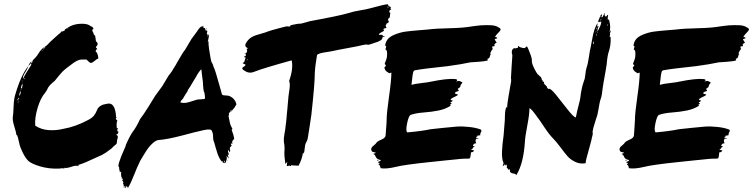

<svg xmlns="http://www.w3.org/2000/svg" viewBox="-20 -787 3605 919"><path d="M537.1 -141.9Q542.9 -138.1 543.8 -133.8Q544.8 -129.5 542.4 -122.9Q540 -116.2 540 -112.4Q540 -102.9 538.1 -99.5Q536.2 -96.2 531.4 -92.9Q526.7 -89.5 522.9 -85.7Q520 -81.9 515.2 -77.6Q510.5 -73.3 505.2 -70Q500 -66.7 494.8 -62.4Q489.5 -58.1 484.8 -55.2Q480 -52.4 476.2 -50.5Q472.4 -48.6 470.5 -46.7L468.6 -45.7Q459 -41.9 436.2 -31Q413.3 -20 391.9 -11Q370.5 -1.9 353.3 2.9Q358.1 6.7 358.1 8.6Q344.8 2.9 322.4 11Q300 19 287.6 16.2Q287.6 20 287.6 21Q283.8 18.1 280.5 18.1Q277.1 18.1 271.9 19Q266.7 20 261.9 20Q215.2 21.9 172.4 9.5Q129.5 -2.9 113.3 -19Q95.2 -38.1 78.1 -81Q74.3 -89.5 70 -111Q65.7 -132.4 61 -141.9Q60 -140 59 -139Q58.1 -151.4 48.1 -182.9Q38.1 -214.3 41.9 -232.4Q43.8 -243.8 44.3 -262.4Q44.8 -281 46.2 -297.1Q47.6 -313.3 51.4 -328.6Q80 -428.6 116.2 -471.4Q114.3 -463.8 102.9 -443.8Q89.5 -424.8 89.5 -411.4H91.4Q97.1 -425.7 110.5 -446.2Q123.8 -466.7 129.5 -476.2V-480V-481.9V-482.9L128.6 -484.8Q119 -473.3 116.2 -471.4Q119 -481.9 130.5 -494.3Q130.5 -492.4 128.6 -486.7Q129.5 -486.7 134.3 -486.7Q133.3 -492.4 134.3 -494.3L139 -492.4Q138.1 -493.3 137.6 -495.2Q137.1 -497.1 136.2 -498.1Q141.9 -502.9 147.6 -509Q153.3 -515.2 157.6 -521Q161.9 -526.7 166.7 -534.8Q171.4 -542.9 176.2 -547.6Q181.9 -555.2 193.3 -562.4Q204.8 -569.5 208.6 -574.3Q212.4 -580 241 -605.7Q269.5 -631.4 270.5 -630.5V-632.4Q271.4 -635.2 272.4 -636.2Q278.1 -633.3 294.3 -644.8Q294.3 -644.8 292.4 -644.8Q291.4 -644.8 290.5 -645.2Q289.5 -645.7 289.5 -646.7Q295.2 -648.6 302.9 -653.3L305.7 -655.2Q327.6 -670.5 360.5 -672.9Q393.3 -675.2 408.6 -665.7Q408.6 -665.7 412.4 -662.9Q415.2 -661 418.1 -660Q421 -659 422.4 -658.1Q423.8 -657.1 423.8 -656.2Q422.9 -656.2 426.2 -651.9Q429.5 -647.6 424.8 -647.6Q421.9 -644.8 421.9 -641.9Q421.9 -639 423.3 -636.7Q424.8 -634.3 426.7 -630Q428.6 -625.7 429.5 -621Q434.3 -619 435.7 -614.3Q437.1 -609.5 437.6 -601.9Q438.1 -594.3 439 -591.4Q440 -588.6 444.3 -584.3Q448.6 -580 446.7 -573.3Q444.8 -567.6 442.4 -566.2Q440 -564.8 439 -560Q444.8 -556.2 445.7 -550.5Q444.8 -550.5 441 -551.4Q441.9 -547.6 438.1 -543.8Q437.1 -542.9 437.1 -541.9Q447.6 -534.3 450.5 -511.4Q450.5 -503.8 447.6 -505.7Q446.7 -506.7 431.9 -494.8Q417.1 -482.9 411.4 -486.7Q402.9 -492.4 394.3 -501.9Q389.5 -501.9 381 -501.9Q371.4 -501.9 369.5 -501.9Q360 -501.9 349 -496.2Q338.1 -490.5 329.5 -484.3Q321 -478.1 309 -469Q297.1 -460 292.4 -456.2Q281 -447.6 263.3 -426.2Q245.7 -404.8 241.9 -400Q238.1 -396.2 231.4 -391Q224.8 -385.7 220 -380.5Q215.2 -375.2 211.4 -369.5Q201.9 -349.5 195.2 -341.9Q174.3 -318.1 160 -270.5Q145.7 -222.9 148.6 -185.7Q177.1 -166.7 212.4 -164.3Q247.6 -161.9 279 -169.5Q341.9 -180 402.9 -213.3Q421 -222.9 429.5 -233.3Q438.1 -243.8 445.7 -262.9Q449.5 -272.4 459 -278.6Q468.6 -284.8 473.3 -286.2Q478.1 -287.6 493.3 -290.5Q523.8 -297.1 532.4 -253.3Q534.3 -245.7 535.2 -231.4V-227.6Q539 -226.7 537.1 -222.9Q536.2 -221 534.3 -221.9Q534.3 -214.3 542.9 -208.6Q536.2 -206.7 539 -173.3H544.8Q543.8 -171.4 543.8 -169.5Q543.8 -167.6 542.9 -169.5Q541.9 -169.5 541 -168.6Q541 -166.7 542.9 -163.8Q541 -161.9 539 -158.1Q541 -158.1 542.9 -159Q543.8 -160 544.8 -160Q549.5 -153.3 541 -143.8Q540 -145.7 539 -145.7Q537.1 -142.9 537.1 -141.9ZM302.9 -650.5V-649.5Q305.7 -648.6 307.6 -652.4Q306.7 -652.4 305.2 -651.4Q303.8 -650.5 302.9 -650.5ZM195.2 -562.9Q195.2 -562.9 191.4 -558.1Q187.6 -554.3 185.7 -550.5H187.6Q192.4 -557.1 197.1 -561Q196.2 -561.9 195.2 -562.9ZM182.9 -548.6Q181.9 -547.6 181 -545.7Q180 -543.8 179 -542.4Q178.1 -541 177.1 -540Q181 -542.9 183.8 -546.7Q184.8 -546.7 182.9 -548.6ZM85.7 -404.8Q85.7 -401.9 83.8 -398.1H85.7Q86.7 -401 85.7 -403.8ZM61 -301.9Q61 -295.2 61.9 -293.3Q62.9 -300 61 -301.9ZM63.8 -306.7V-313.3H61.9Q61.9 -313.3 61.9 -306.7ZM67.6 -291.4Q69.5 -305.7 67.6 -308.6Q66.7 -293.3 67.6 -291.4ZM70.5 -310.5Q72.4 -321 70.5 -323.8V-316.2Q66.7 -315.2 65.7 -320Q65.7 -313.3 70.5 -310.5ZM73.3 -329.5Q75.2 -332.4 75.2 -333.3Q71.4 -334.3 71.4 -328.6H73.3ZM77.1 -334.3Q77.1 -337.1 80 -350.5Q77.1 -349.5 76.2 -347.1Q75.2 -344.8 73.8 -341Q72.4 -337.1 71.4 -334.3ZM80 -356.2Q82.9 -360 81.9 -363.8Q79 -360 79 -354.3H80ZM85.7 -364.8Q86.7 -368.6 86.7 -374.8Q86.7 -381 87.6 -384.8H85.7Q81 -373.3 80 -364.8ZM88.6 -376.2V-380H87.6V-376.2ZM88.6 -390.5Q89.5 -393.3 88.6 -394.3Q87.6 -391.4 87.6 -386.7H88.6ZM100 -408.6V-411.4H96.2V-408.6Z M969.5 -649.5Q968.6 -646.7 964.8 -645.7Q964.8 -648.6 967.6 -650.5Q967.6 -650.5 968.6 -650.5ZM1085.7 -252.4ZM1088.6 -255.2Q1087.6 -254.3 1085.7 -252.4V-254.3Q1085.7 -254.3 1086.7 -256.2Q1087.6 -256.2 1088.6 -255.2ZM1083.8 -70.5Q1084.8 -69.5 1084.8 -67.6H1082.9Q1082.9 -68.6 1083.8 -70.5ZM1067.6 -18.1ZM1067.6 -17.1Q1067.6 -17.1 1067.6 -17.1ZM1066.7 -24.8Q1067.6 -23.8 1067.6 -21Q1067.6 -18.1 1067.6 -17.1H1065.7L1066.7 -19Q1067.6 -23.8 1066.7 -24.8ZM1067.6 -17.1ZM583.8 112.4ZM583.8 112.4Q584.8 112.4 584.8 110.5Q585.7 112.4 583.8 112.4ZM571.4 108.6Q575.2 106.7 576.2 106.7Q576.2 107.6 575.7 108.1Q575.2 108.6 574.3 109.5L573.3 110.5ZM1093.3 -168.6Q1090.5 -168.6 1088.6 -166.7Q1099 -139 1101 -121.9Q1087.6 -111.4 1092.4 -99L1090.5 -98.1L1089.5 -101.9Q1081 -95.2 1089.5 -91.4Q1089.5 -90.5 1086.7 -88.1Q1083.8 -85.7 1083.8 -82.9Q1080 -84.8 1081.9 -83.8Q1079 -79 1080.5 -70Q1081.9 -61 1081 -59Q1078.1 -58.1 1074.3 -68.6Q1070.5 -65.7 1071 -62.4Q1071.4 -59 1073.8 -53.8Q1076.2 -48.6 1076.2 -46.7Q1071.4 -45.7 1069.5 -47.6Q1075.2 -30.5 1074.3 -29.5L1073.3 -28.6Q1069.5 -37.1 1062.9 -41Q1068.6 -31.4 1062.9 -18.1Q1061.9 -17.1 1061.9 -11.4Q1061.9 -6.7 1056.2 -9.5Q1054.3 -10.5 1054.8 -10Q1055.2 -9.5 1054.8 -8.1Q1054.3 -6.7 1054.3 -5.7Q1041 -10.5 1031 -29Q1021 -47.6 1012.9 -78.1Q1004.8 -108.6 1001.9 -114.3Q1000 -121.9 1000 -131Q1000 -140 998.6 -147.6Q997.1 -155.2 991.4 -164.8Q982.9 -168.6 969.5 -166.7Q956.2 -164.8 933.3 -159Q910.5 -153.3 908.6 -153.3Q894.3 -149.5 856.2 -139.5Q818.1 -129.5 788.6 -123.8Q759 -118.1 734.3 -116.2Q728.6 -114.3 723.3 -111Q718.1 -107.6 713.3 -103.8Q708.6 -100 702.9 -93.8Q697.1 -87.6 693.3 -83.3Q689.5 -79 684.3 -71Q679 -62.9 676.2 -58.6Q673.3 -54.3 667.6 -44.8Q661.9 -35.2 660.5 -32.9Q659 -30.5 653.3 -21Q647.6 -11.4 647.6 -9.5Q638.1 8.6 621.4 51Q604.8 93.3 592.4 112.4V111.4Q592.4 110.5 592.4 109.5Q591.4 112.4 589.5 112.4Q592.4 107.6 589.5 106.7Q588.6 107.6 586.7 107.6Q586.7 101.9 586.7 102.9H584.8Q583.8 102.9 583.8 106.7L582.9 110.5Q579 110.5 579 112.4Q575.2 110.5 578.1 107.6Q581 104.8 581 101.9Q576.2 105.7 572.4 106.7Q570.5 101 573.3 94.3Q569.5 94.3 570.5 98.1Q567.6 97.1 570.5 83.8Q568.6 83.8 567.6 83.8Q569.5 81.9 569.5 78.1Q569.5 77.1 567.6 79L565.7 80Q563.8 79 567.1 73.3Q570.5 67.6 566.7 66.7Q566.7 68.6 565.7 69.5Q564.8 70.5 562.9 70.5Q562.9 69.5 563.8 69Q564.8 68.6 564.8 67.6Q563.8 65.7 561.9 67.6Q561.9 63.8 563.8 61Q563.8 60 562.4 60.5Q561 61 561 60Q561 57.1 559.5 49.5Q558.1 41.9 561.9 37.1L560 38.1Q558.1 39 558.1 38.1V34.3Q556.2 34.3 553.3 37.1Q552.4 35.2 553.3 31.4L554.3 30.5Q550.5 29.5 550.5 21Q550.5 12.4 549.5 12.4Q538.1 9.5 576.2 -76.2Q582.9 -89.5 581.9 -92.4Q603.8 -141.9 618.1 -160Q634.3 -181.9 650.5 -217.1Q665.7 -236.2 691 -276.7Q716.2 -317.1 722.9 -328.6L757.1 -375.2L786.7 -424.8Q790.5 -430.5 791.4 -430.5L801.9 -444.8Q827.6 -485.7 828.6 -489.5Q833.3 -496.2 845.2 -517.6Q857.1 -539 865.7 -548.6L896.2 -600Q919 -630.5 922.9 -636.2Q935.2 -656.2 945.7 -661.9Q944.8 -656.2 945.7 -655.2Q946.7 -656.2 948.1 -660Q949.5 -663.8 953.3 -662.9Q953.3 -657.1 953.3 -656.2Q953.3 -655.2 954.8 -653.3Q956.2 -651.4 960 -653.3Q962.9 -648.6 962.9 -645.7Q961.9 -642.9 961.9 -641.9Q963.8 -641 966.7 -642.9H968.6Q968.6 -638.1 969.5 -638.1Q970.5 -639 972.4 -640Q972.4 -635.2 971.4 -631.4L970.5 -630.5Q969.5 -629.5 970 -627.6Q970.5 -625.7 972.4 -622.9Q974.3 -620 974.3 -619Q973.3 -618.1 972.4 -617.1Q978.1 -615.2 979 -621.9H980H981Q979 -606.7 974.3 -584.8Q975.2 -585.7 977.1 -588.6L978.1 -590.5Q977.1 -578.1 980.5 -553.8Q983.8 -529.5 987.6 -510.5L991.4 -492.4L999 -478.1Q1000 -476.2 1000.5 -473.8Q1001 -471.4 1001.4 -469.5Q1001.9 -467.6 1001.9 -466.7Q1004.8 -464.8 1012.9 -438.6Q1021 -412.4 1029 -383.3Q1037.1 -354.3 1038.1 -351Q1039 -347.6 1040 -343.8Q1041 -340 1041.4 -338.1Q1041.9 -336.2 1043.3 -334.3Q1044.8 -332.4 1047.6 -331.4Q1050.5 -330.5 1055.2 -330.5Q1072.4 -330.5 1081.9 -325.7Q1104.8 -314.3 1111.4 -289.5Q1112.4 -286.7 1104.8 -276.2L1103.8 -274.3L1102.9 -272.4L1101 -270.5Q1091.4 -258.1 1089.5 -257.1Q1088.6 -259 1084.8 -259Q1082.9 -250.5 1081 -249.5Q1072.4 -247.6 1077.1 -235.2Q1075.2 -234.3 1073.3 -234.3Q1074.3 -231.4 1080 -201Q1081 -195.2 1082.9 -190Q1084.8 -184.8 1088.1 -178.6Q1091.4 -172.4 1093.3 -168.6ZM958.1 -345.7H957.1Q955.2 -349.5 954.3 -355.7Q953.3 -361.9 952.9 -367.6Q952.4 -373.3 951.9 -379.5Q951.4 -385.7 951.4 -389.5V-392.4L946.7 -429.5Q944.8 -445.7 943.8 -455.2Q941 -454.3 932.4 -442.4Q923.8 -430.5 917.1 -417.1L909.5 -404.8Q885.7 -363.8 878.1 -354.3L879 -352.4Q875.2 -346.7 867.1 -334.3Q859 -321.9 855.2 -314.3Q854.3 -312.4 851.9 -310.5Q849.5 -308.6 848.1 -306.7Q846.7 -304.8 845.2 -301.9Q843.8 -299 843.8 -296.2Q860 -293.3 869.5 -294.8Q879 -296.2 898.1 -302.4Q917.1 -308.6 924.8 -310.5Q930.5 -311.4 935.7 -311.4Q941 -311.4 944.3 -311.9Q947.6 -312.4 950.5 -312.4Q953.3 -312.4 955.2 -312.9Q957.1 -313.3 958.6 -313.8Q960 -314.3 961 -315.2Q961.9 -316.2 960.5 -329Q959 -341.9 958.1 -345.7ZM972.4 -611.4Q972.4 -613.3 973.3 -615.2H972.4Q971.4 -613.3 971.4 -611.4ZM998.1 -474.3Q998.1 -471.4 1000 -471.4Q999 -473.3 998.1 -474.3ZM1047.6 -11.4V-13.3Q1046.7 -15.2 1046.7 -16.2Q1045.7 -18.1 1043.8 -16.2ZM1055.2 -12.4Q1059 -13.3 1056.2 -17.1H1051.4Q1051.4 -14.3 1055.2 -12.4Z M1163.8 -501.9Q1161 -501 1161.4 -500Q1161.9 -499 1162.9 -498.6Q1163.8 -498.1 1163.8 -499Q1163.8 -499 1167.6 -501.9Q1167.6 -501.9 1163.8 -501.9ZM1841.9 -728.6Q1841.9 -728.6 1846.7 -727.6Q1848.6 -726.7 1848.1 -724.3Q1847.6 -721.9 1846.7 -714.8Q1845.7 -707.6 1845.7 -702.9Q1840 -702.9 1836.2 -689.5Q1840 -688.6 1841 -687.6Q1841.9 -676.2 1830.5 -675.2Q1831.4 -673.3 1829.5 -671Q1827.6 -668.6 1826.2 -666.7Q1824.8 -664.8 1826.7 -662.9Q1827.6 -656.2 1830.5 -654.3L1825.7 -652.4Q1816.2 -650.5 1815.2 -647.6L1816.2 -644.8Q1820 -641 1814.8 -637.6Q1809.5 -634.3 1801.4 -630Q1793.3 -625.7 1793.3 -621Q1796.2 -620 1800.5 -620.5Q1804.8 -621 1808.6 -620.5Q1812.4 -620 1813.3 -618.1Q1807.6 -613.3 1808.6 -613.8Q1809.5 -614.3 1818.1 -614.3Q1820 -614.3 1821 -613.3Q1822.9 -611.4 1820 -611.4L1811.4 -609.5Q1810.5 -602.9 1807.6 -599Q1804.8 -595.2 1798.6 -591.9Q1792.4 -588.6 1788.6 -587.1Q1784.8 -585.7 1772.9 -581.9Q1761 -578.1 1756.2 -576.2Q1743.8 -571.4 1739 -573.3Q1734.3 -575.2 1721 -572.4Q1694.3 -565.7 1643.8 -556.7Q1593.3 -547.6 1568.6 -541.9Q1564.8 -541 1551.4 -539Q1538.1 -537.1 1527.6 -535.2Q1517.1 -533.3 1507.6 -530Q1498.1 -526.7 1497.1 -521.9Q1487.6 -465.7 1486.7 -435.2Q1486.7 -386.7 1470.5 -239Q1469.5 -228.6 1462.4 -184.3Q1455.2 -140 1453.3 -126.7Q1452.4 -117.1 1445.7 -105.7Q1440 -97.1 1438.6 -78.6Q1437.1 -60 1434.3 -52.4Q1431.4 -52.4 1431.4 -55.2Q1431.4 -57.1 1430.5 -58.1Q1425.7 -23.8 1408.6 6.7Q1406.7 5.7 1391.9 5.2Q1377.1 4.8 1373.3 3.8Q1373.3 4.8 1372.9 6.2Q1372.4 7.6 1372.4 8.6Q1364.8 3.8 1353.3 8.6Q1352.4 8.6 1352.9 3.3Q1353.3 -1.9 1354.3 -6.7Q1355.2 -11.4 1354.3 -11.4Q1354.3 -13.3 1350.5 -6.7Q1346.7 -1.9 1345.7 -3.8Q1340 -46.7 1341 -57.1Q1343.8 -83.8 1339 -105.7Q1338.1 -120 1339 -129Q1340 -138.1 1343.3 -156.2Q1346.7 -174.3 1346.7 -181Q1347.6 -187.6 1349 -198.6Q1350.5 -209.5 1351.4 -221Q1352.4 -232.4 1353.3 -244.3Q1354.3 -256.2 1355.7 -267.1Q1357.1 -278.1 1357.1 -284.8Q1361 -334.3 1363.8 -347.6Q1370.5 -388.6 1363.8 -398.1Q1384.8 -459 1376.2 -498.1Q1241 -461 1195.2 -442.9Q1171.4 -433.3 1148.6 -449.5Q1133.3 -459 1143.8 -465.7Q1151.4 -470.5 1153.8 -473.3Q1156.2 -476.2 1153.3 -479Q1152.4 -480 1148.6 -481Q1138.1 -483.8 1143.8 -486.7Q1149.5 -488.6 1151.9 -499.5Q1154.3 -510.5 1157.1 -510.5Q1147.6 -513.3 1147.6 -515.2Q1157.1 -519 1157.1 -522.9Q1156.2 -524.8 1156.2 -527.1Q1156.2 -529.5 1155.2 -529.5Q1153.3 -533.3 1150.5 -529.5Q1150.5 -532.4 1151.9 -532.4Q1153.3 -532.4 1154.8 -531.9Q1156.2 -531.4 1158.1 -533.3Q1166.7 -541.9 1160 -553.3Q1165.7 -553.3 1166.7 -556.2Q1147.6 -563.8 1157.6 -581Q1167.6 -598.1 1181.9 -607.6Q1192.4 -614.3 1205.7 -618.6Q1219 -622.9 1236.2 -627.6Q1253.3 -632.4 1261.9 -636.2Q1274.3 -641 1313.8 -651.4Q1353.3 -661.9 1353.3 -661Q1362.9 -659 1369.5 -661Q1368.6 -663.8 1369.5 -664.8Q1372.4 -666.7 1382.4 -668.6Q1392.4 -670.5 1401.9 -672.4Q1411.4 -674.3 1414.3 -673.3Q1421 -673.3 1440 -679Q1459 -684.8 1463.8 -685.7Q1604.8 -711.4 1649.5 -724.8Q1672.4 -732.4 1702.4 -737.1Q1732.4 -741.9 1753.3 -747.6Q1818.1 -765.7 1836.2 -766.7Q1838.1 -757.1 1852.4 -752.4Q1852.4 -750.5 1849.5 -750.5L1847.6 -748.6Q1847.6 -747.6 1850 -745.7Q1852.4 -743.8 1852.4 -741Q1844.8 -740 1844.3 -735.2Q1843.8 -730.5 1841.9 -728.6ZM1835.2 -686.7Q1833.3 -685.7 1830.5 -687.6ZM1834.3 -751.4Q1840 -750.5 1840 -754.3L1834.3 -755.2Z M2349.5 -609.5Q2359 -609.5 2360 -604.8Q2360 -603.8 2357.6 -602.9Q2355.2 -601.9 2351.9 -601Q2348.6 -600 2347.6 -599Q2346.7 -598.1 2352.4 -590.5Q2359 -582.9 2355.2 -581Q2350.5 -581 2345.7 -573.3Q2348.6 -569.5 2347.6 -567.6Q2346.7 -565.7 2344.3 -565.7Q2341.9 -565.7 2338.6 -564.8Q2335.2 -563.8 2334.3 -561.9H2338.1L2336.2 -560L2334.3 -557.1Q2335.2 -556.2 2336.7 -556.2Q2338.1 -556.2 2339 -552.4Q2333.3 -548.6 2325.7 -531.4L2330.5 -528.6Q2326.7 -526.7 2325.7 -521Q2324.8 -515.2 2322.4 -511Q2320 -506.7 2313.3 -505.7Q2313.3 -501.9 2315.2 -498.1Q2301 -493.3 2272.4 -491.4Q2243.8 -489.5 2231.4 -488.6Q2193.3 -480 2123.8 -470.5Q2107.6 -468.6 2077.1 -465.2Q2046.7 -461.9 2022.9 -459Q1999 -456.2 1988.6 -454.3Q1984.8 -453.3 1977.1 -452.4Q1969.5 -451.4 1965.7 -450.5Q1961.9 -449.5 1960 -446.7Q1955.2 -441 1949.5 -381Q1964.8 -385.7 1998.6 -389.5Q2032.4 -393.3 2042.9 -396.2Q2121.9 -412.4 2159 -408.6Q2171.4 -406.7 2167.6 -401Q2165.7 -398.1 2162.9 -396.2Q2178.1 -402.9 2185.7 -396.2Q2192.4 -394.3 2192.9 -392.4Q2193.3 -390.5 2191 -388.1Q2188.6 -385.7 2186.2 -381.9Q2183.8 -378.1 2183.8 -375.2Q2183.8 -371.4 2181 -369Q2178.1 -366.7 2175.7 -365.2Q2173.3 -363.8 2171.4 -361.9Q2169.5 -360 2172.4 -359Q2178.1 -352.4 2174.3 -351.4Q2170.5 -350.5 2163.8 -347.6Q2157.1 -344.8 2157.1 -340Q2159 -338.1 2166.7 -336.2Q2174.3 -334.3 2170.5 -331.4Q2165.7 -327.6 2148.6 -320Q2137.1 -313.3 2136.7 -311Q2136.2 -308.6 2147.6 -304.8L2141.9 -300Q2141 -300 2139 -298.6Q2137.1 -297.1 2135.2 -296.2Q2135.2 -295.2 2138.6 -293.3Q2141.9 -291.4 2141.9 -289.5Q2141 -289.5 2139.5 -289Q2138.1 -288.6 2136.2 -287.6L2134.3 -286.7Q2135.2 -284.8 2136.2 -282.9Q2137.1 -281.9 2137.1 -281Q2112.4 -264.8 2079.5 -258.1Q2046.7 -251.4 2008.1 -248.6Q1969.5 -245.7 1945.7 -237.1Q1936.2 -233.3 1928.6 -196.7Q1921 -160 1929.5 -153.3Q1996.2 -159 2041.9 -168.6Q2051.4 -169.5 2100 -174.8Q2148.6 -180 2169 -181.4Q2189.5 -182.9 2223.8 -179.5Q2258.1 -176.2 2281.9 -166.7Q2284.8 -163.8 2284.3 -160Q2283.8 -156.2 2281.9 -153.8Q2280 -151.4 2279 -147.6Q2278.1 -143.8 2279 -140Q2261.9 -137.1 2259 -135.2Q2262.9 -134.3 2266.7 -133.3Q2265.7 -132.4 2262.9 -131.4Q2257.1 -127.6 2257.6 -127.1Q2258.1 -126.7 2263.3 -125.7Q2268.6 -124.8 2272.4 -123.8Q2269.5 -121.9 2260 -122.9Q2252.4 -113.3 2260 -101Q2247.6 -101.9 2243.8 -90.5Q2243.8 -88.6 2244.3 -88.1Q2244.8 -87.6 2247.6 -87.1Q2250.5 -86.7 2252.4 -85.7Q2252.4 -84.8 2247.6 -82.9Q2242.9 -81 2243.8 -77.1L2236.2 -72.4L2235.2 -70.5Q2238.1 -70.5 2241.9 -68.6Q2247.6 -66.7 2249.5 -66.7L2248.6 -65.7Q2243.8 -57.1 2234.3 -58.1Q2234.3 -54.3 2233.3 -48.6Q2231.4 -32.4 2229.5 -30Q2227.6 -27.6 2217.1 -27.6Q2213.3 -27.6 2204.8 -27.6Q2196.2 -27.6 2187.6 -26.7Q2160 -23.8 2107.6 -18.6Q2055.2 -13.3 2030.5 -10.5Q1913.3 1.9 1876.2 11.4Q1828.6 22.9 1801.9 18.1Q1801 17.1 1800.5 13.3Q1800 9.5 1798.1 5.7Q1796.2 1.9 1792.4 1Q1791.4 -1.9 1798.1 -5.7Q1797.1 -6.7 1792.9 -8.1Q1788.6 -9.5 1788.1 -10Q1787.6 -10.5 1789 -11.4Q1790.5 -12.4 1792.9 -13.3Q1795.2 -14.3 1797.6 -15.2Q1800 -16.2 1801.4 -17.6Q1802.9 -19 1801.9 -21Q1792.4 -22.9 1786.7 -26.7Q1781 -30.5 1779.5 -34.8Q1778.1 -39 1774.8 -43.8Q1771.4 -48.6 1767.6 -49.5Q1765.7 -50.5 1769.5 -51.4Q1771.4 -52.4 1774.3 -53.3Q1780 -55.2 1779 -55.2Q1778.1 -57.1 1770 -58.6Q1761.9 -60 1761 -61.9Q1755.2 -69.5 1757.1 -75.7Q1759 -81.9 1762.4 -85.2Q1765.7 -88.6 1771.9 -93.3Q1778.1 -98.1 1781 -102.9Q1785.7 -110.5 1805.2 -118.6Q1824.8 -126.7 1825.7 -139Q1825.7 -145.7 1828.1 -172.4Q1830.5 -199 1830.5 -210.5Q1830.5 -244.8 1841.9 -323.8Q1853.3 -402.9 1853.3 -439Q1851.4 -440 1847.1 -437.6Q1842.9 -435.2 1841.9 -437.1Q1834.3 -441.9 1831 -444.3Q1827.6 -446.7 1824.3 -451.4Q1821 -456.2 1820 -462.9Q1820 -464.8 1823.8 -468.6Q1827.6 -472.4 1827.6 -474.3L1825.7 -476.2Q1823.8 -477.1 1822.4 -479.5Q1821 -481.9 1821.9 -483.8L1828.6 -501Q1833.3 -514.3 1832.9 -531.4Q1832.4 -548.6 1825.7 -549.5Q1824.8 -550.5 1825.2 -552.4Q1825.7 -554.3 1827.1 -558.6Q1828.6 -562.9 1828.6 -563.8Q1828.6 -565.7 1826.2 -566.7Q1823.8 -567.6 1823.8 -569.5Q1824.8 -581.9 1832.4 -594.3Q1841.9 -610.5 1869 -621.4Q1896.2 -632.4 1921 -635.7Q1945.7 -639 1981.9 -641.9Q2018.1 -644.8 2027.6 -645.7Q2063.8 -650.5 2131.4 -651.9Q2199 -653.3 2241 -661Q2248.6 -661.9 2258.6 -663.3Q2268.6 -664.8 2280.5 -665.7Q2292.4 -666.7 2305.7 -666.7Q2319 -666.7 2330.5 -666.2Q2341.9 -665.7 2351.4 -662.9Q2361 -660 2365.7 -656.2Q2374.3 -652.4 2375.7 -648.6Q2377.1 -644.8 2373.8 -640Q2370.5 -635.2 2365.7 -631Q2361 -626.7 2356.2 -620.5Q2351.4 -614.3 2349.5 -609.5ZM1793.3 -20Q1790.5 -21.9 1787.6 -21.9Q1784.8 -21.9 1783.8 -21Q1783.8 -20 1784.8 -19Q1785.7 -18.1 1786.7 -19Q1792.4 -19 1793.3 -20Z M2897.1 -609.5Q2901.9 -617.1 2902.9 -603.8Q2903.8 -569.5 2894.3 -541Q2887.6 -523.8 2883.8 -479Q2882.9 -469.5 2868.6 -390.5Q2866.7 -381.9 2864.8 -366.2Q2862.9 -350.5 2861 -336.7Q2859 -322.9 2855.2 -313.3Q2851.4 -302.9 2849 -289Q2846.7 -275.2 2844.8 -265.2Q2842.9 -255.2 2840.5 -242.9Q2838.1 -230.5 2834.3 -221.9Q2833.3 -219 2829.5 -206.2Q2825.7 -193.3 2822.9 -184.8Q2820 -176.2 2818.1 -165.7Q2815.2 -156.2 2817.1 -150.5Q2818.1 -145.7 2814.8 -134.3Q2811.4 -122.9 2811.4 -119Q2809.5 -111.4 2805.7 -97.6Q2801.9 -83.8 2801 -80Q2799 -72.4 2794.8 -57.1Q2790.5 -41.9 2787.1 -29Q2783.8 -16.2 2782.9 -5.7Q2756.2 -1 2732.9 -12.4Q2709.5 -23.8 2695.7 -40Q2681.9 -56.2 2661.9 -82.9Q2641.9 -109.5 2630.5 -121Q2620 -131.4 2609 -145.2Q2598.1 -159 2583.8 -180.5Q2569.5 -201.9 2565.7 -207.6Q2562.9 -211.4 2554.8 -222.4Q2546.7 -233.3 2541.4 -241Q2536.2 -248.6 2528.6 -257.1Q2521 -265.7 2514.3 -269.5Q2514.3 -240 2503.8 -185.7Q2493.3 -131.4 2492.4 -107.6Q2485.7 -3.8 2451.4 51.4Q2447.6 44.8 2439 43.8Q2430.5 42.9 2424.8 39Q2419 35.2 2421 24.8Q2419 21.9 2416.2 24.8Q2416.2 26.7 2414.3 26.7Q2414.3 21.9 2409 19Q2403.8 16.2 2406.7 6.7Q2405.7 2.9 2401.9 0Q2401 1 2400.5 2.9Q2400 4.8 2398.1 5.7L2396.2 -1Q2393.3 0 2393.3 4.8Q2389.5 3.8 2387.6 8.6Q2385.7 8.6 2386.7 4.8Q2387.6 1 2389.5 -2.9Q2390.5 -5.7 2389.5 -9.5Q2385.7 -16.2 2383.8 -30.5Q2381.9 -44.8 2382.9 -62.4Q2383.8 -80 2385.2 -95.2Q2386.7 -110.5 2388.6 -123.8Q2390.5 -137.1 2390.5 -139Q2391.4 -150.5 2393.3 -174.8Q2395.2 -199 2396.2 -210.5Q2396.2 -212.4 2396.7 -230.5Q2397.1 -248.6 2399 -259.5Q2401 -270.5 2405.7 -276.2Q2406.7 -272.4 2407.6 -271.4Q2407.6 -282.9 2409.5 -296.7Q2411.4 -310.5 2414.3 -327.6Q2417.1 -344.8 2419 -355.2Q2420 -361.9 2422.4 -374.3Q2424.8 -386.7 2426.2 -395.7Q2427.6 -404.8 2425.7 -413.3L2428.6 -464.8Q2430.5 -489.5 2431.4 -506.7L2432.4 -522.9Q2428.6 -532.4 2430 -542.4Q2431.4 -552.4 2441.9 -557.1L2443.8 -556.2L2444.8 -555.2Q2445.7 -555.2 2450 -556.2Q2454.3 -557.1 2457.1 -558.1Q2460 -559 2460 -560Q2460 -561.9 2459 -563.8Q2458.1 -566.7 2461 -566.7Q2468.6 -560 2479.5 -558.1Q2490.5 -556.2 2494.3 -557.1Q2494.3 -561 2495.2 -561Q2498.1 -561 2501 -565.7Q2502.9 -565.7 2508.6 -552.9Q2514.3 -540 2520.5 -522.4Q2526.7 -504.8 2525.7 -495.2Q2524.8 -484.8 2536.2 -461.4Q2547.6 -438.1 2554.3 -430.5Q2554.3 -432.4 2561 -424.8Q2567.6 -418.1 2568.6 -419Q2574.3 -408.6 2574.3 -401.9Q2575.2 -402.9 2577.1 -403.8Q2576.2 -397.1 2580 -396.2Q2582.9 -395.2 2584.8 -394.3Q2583.8 -391.4 2582.9 -388.6Q2584.8 -384.8 2594.3 -376.2Q2596.2 -373.3 2597.1 -373.3Q2598.1 -365.7 2604.8 -361Q2613.3 -367.6 2640 -334.8Q2666.7 -301.9 2695.7 -264.3Q2724.8 -226.7 2736.2 -224.8Q2740 -247.6 2755.2 -305.7Q2757.1 -313.3 2758.1 -322.4Q2759 -331.4 2760.5 -341Q2761.9 -350.5 2763.8 -358.1Q2766.7 -376.2 2775.2 -400Q2780 -410.5 2781.9 -431.4Q2783.8 -452.4 2787.6 -462.9Q2794.3 -481.9 2799 -515.7Q2803.8 -549.5 2807.6 -562.9Q2809.5 -570.5 2814.3 -598.6Q2819 -626.7 2825.7 -646.2Q2832.4 -665.7 2840 -675.2Q2841 -675.2 2840.5 -673.3Q2840 -671.4 2839 -667.1Q2838.1 -662.9 2838.1 -660Q2840 -659 2841.9 -661.9Q2843.8 -663.8 2844.8 -662.9Q2841 -650.5 2838.1 -636.2Q2843.8 -640 2852.4 -661Q2861 -681.9 2856.2 -685.7Q2852.4 -681 2852.4 -680Q2849.5 -682.9 2848.1 -683.3Q2846.7 -683.8 2844.3 -681.9Q2841.9 -680 2841 -680Q2848.6 -700 2852.9 -709.5Q2857.1 -719 2861.9 -718.1Q2861.9 -717.1 2861 -713.3Q2860 -709.5 2859.5 -706.7Q2859 -703.8 2860 -702.9Q2865.7 -704.8 2872.4 -722.9L2874.3 -725.7Q2874.3 -724.8 2874.3 -722.9Q2874.3 -721 2873.8 -718.6Q2873.3 -716.2 2873.3 -715.2Q2875.2 -713.3 2876.7 -710.5Q2878.1 -707.6 2878.6 -707.6Q2879 -707.6 2882.9 -708.6Q2883.8 -709.5 2885.7 -712.9Q2887.6 -716.2 2890.5 -716.2V-712.4Q2890.5 -711.4 2889.5 -706.7Q2887.6 -694.3 2889.5 -693.8Q2891.4 -693.3 2892.9 -692.9Q2894.3 -692.4 2895.2 -692.4Q2905.7 -651.4 2896.2 -634.3Q2901 -637.1 2901.9 -642.9Q2902.9 -641.9 2902.9 -638.1L2901.9 -634.3Q2901.9 -630.5 2901 -630.5Q2898.1 -626.7 2900 -623.8Q2901 -624.8 2899 -616.2Q2897.1 -611.4 2897.1 -609.5ZM2838.1 -655.2 2835.2 -653.3 2836.2 -646.7 2838.1 -649.5Q2839 -655.2 2838.1 -655.2ZM2834.3 -642.9Q2833.3 -643.8 2833.3 -644.8Q2834.3 -641 2835.2 -640ZM2818.1 -576.2 2822.9 -579Q2822.9 -581 2822.9 -583.3Q2822.9 -585.7 2822.9 -587.6Q2822.9 -589.5 2821 -588.6ZM2831.4 -633.3V-632.4L2833.3 -633.3Q2834.3 -637.1 2832.4 -638.1Q2832.4 -637.1 2831.9 -635.7Q2831.4 -634.3 2831.4 -633.3ZM2835.2 -617.1Q2838.1 -621.9 2836.2 -625.7Q2833.3 -619 2833.3 -615.2L2835.2 -616.2ZM2835.2 -618.1V-617.1Q2835.2 -617.1 2835.2 -618.1ZM2839 -629.5V-630.5Q2840 -633.3 2839 -635.2Q2838.1 -631.4 2837.1 -629.5ZM2855.2 -709.5 2854.3 -703.8 2856.2 -706.7 2858.1 -710.5Q2857.1 -712.4 2855.2 -709.5ZM2857.1 -691.4 2858.1 -697.1 2855.2 -694.3 2854.3 -687.6ZM2889.5 -665.7Q2891.4 -668.6 2890.5 -669.5Q2884.8 -669.5 2887.6 -663.8Z M3538.1 -609.5Q3547.6 -609.5 3548.6 -604.8Q3548.6 -603.8 3546.2 -602.9Q3543.8 -601.9 3540.5 -601Q3537.1 -600 3536.2 -599Q3535.2 -598.1 3541 -590.5Q3547.6 -582.9 3543.8 -581Q3539 -581 3534.3 -573.3Q3537.1 -569.5 3536.2 -567.6Q3535.2 -565.7 3532.9 -565.7Q3530.5 -565.7 3527.1 -564.8Q3523.8 -563.8 3522.9 -561.9H3526.7L3524.8 -560L3522.9 -557.1Q3523.8 -556.2 3525.2 -556.2Q3526.7 -556.2 3527.6 -552.4Q3521.9 -548.6 3514.3 -531.4L3519 -528.6Q3515.2 -526.7 3514.3 -521Q3513.3 -515.2 3511 -511Q3508.6 -506.7 3501.9 -505.7Q3501.9 -501.9 3503.8 -498.1Q3489.5 -493.3 3461 -491.4Q3432.4 -489.5 3420 -488.6Q3381.9 -480 3312.4 -470.5Q3296.2 -468.6 3265.7 -465.2Q3235.2 -461.9 3211.4 -459Q3187.6 -456.2 3177.1 -454.3Q3173.3 -453.3 3165.7 -452.4Q3158.1 -451.4 3154.3 -450.5Q3150.5 -449.5 3148.6 -446.7Q3143.8 -441 3138.1 -381Q3153.3 -385.7 3187.1 -389.5Q3221 -393.3 3231.4 -396.2Q3310.5 -412.4 3347.6 -408.6Q3360 -406.7 3356.2 -401Q3354.3 -398.1 3351.4 -396.2Q3366.7 -402.9 3374.3 -396.2Q3381 -394.3 3381.4 -392.4Q3381.9 -390.5 3379.5 -388.1Q3377.1 -385.7 3374.8 -381.9Q3372.4 -378.1 3372.4 -375.2Q3372.4 -371.4 3369.5 -369Q3366.7 -366.7 3364.3 -365.2Q3361.9 -363.8 3360 -361.9Q3358.1 -360 3361 -359Q3366.7 -352.4 3362.9 -351.4Q3359 -350.5 3352.4 -347.6Q3345.7 -344.8 3345.7 -340Q3347.6 -338.1 3355.2 -336.2Q3362.9 -334.3 3359 -331.4Q3354.3 -327.6 3337.1 -320Q3325.7 -313.3 3325.2 -311Q3324.8 -308.6 3336.2 -304.8L3330.5 -300Q3329.5 -300 3327.6 -298.6Q3325.7 -297.1 3323.8 -296.2Q3323.8 -295.2 3327.1 -293.3Q3330.5 -291.4 3330.5 -289.5Q3329.5 -289.5 3328.1 -289Q3326.7 -288.6 3324.8 -287.6L3322.9 -286.7Q3323.8 -284.8 3324.8 -282.9Q3325.7 -281.9 3325.7 -281Q3301 -264.8 3268.1 -258.1Q3235.2 -251.4 3196.7 -248.6Q3158.1 -245.7 3134.3 -237.1Q3124.8 -233.3 3117.1 -196.7Q3109.5 -160 3118.1 -153.3Q3184.8 -159 3230.5 -168.6Q3240 -169.5 3288.6 -174.8Q3337.1 -180 3357.6 -181.4Q3378.1 -182.9 3412.4 -179.5Q3446.7 -176.2 3470.5 -166.7Q3473.3 -163.8 3472.9 -160Q3472.4 -156.2 3470.5 -153.8Q3468.6 -151.4 3467.6 -147.6Q3466.7 -143.8 3467.6 -140Q3450.5 -137.1 3447.6 -135.2Q3451.4 -134.3 3455.2 -133.3Q3454.3 -132.4 3451.4 -131.4Q3445.7 -127.6 3446.2 -127.1Q3446.7 -126.7 3451.9 -125.7Q3457.1 -124.8 3461 -123.8Q3458.1 -121.9 3448.6 -122.9Q3441 -113.3 3448.6 -101Q3436.2 -101.9 3432.4 -90.5Q3432.4 -88.6 3432.9 -88.1Q3433.3 -87.6 3436.2 -87.1Q3439 -86.7 3441 -85.7Q3441 -84.8 3436.2 -82.9Q3431.4 -81 3432.4 -77.1L3424.8 -72.4L3423.8 -70.5Q3426.7 -70.5 3430.5 -68.6Q3436.2 -66.7 3438.1 -66.7L3437.1 -65.7Q3432.4 -57.1 3422.9 -58.1Q3422.9 -54.3 3421.9 -48.6Q3420 -32.4 3418.1 -30Q3416.2 -27.6 3405.7 -27.6Q3401.9 -27.6 3393.3 -27.6Q3384.8 -27.6 3376.2 -26.7Q3348.6 -23.8 3296.2 -18.6Q3243.8 -13.3 3219 -10.5Q3101.9 1.9 3064.8 11.4Q3017.1 22.9 2990.5 18.1Q2989.5 17.1 2989 13.3Q2988.6 9.5 2986.7 5.7Q2984.8 1.9 2981 1Q2980 -1.9 2986.7 -5.7Q2985.7 -6.7 2981.4 -8.1Q2977.1 -9.5 2976.7 -10Q2976.2 -10.5 2977.6 -11.4Q2979 -12.4 2981.4 -13.3Q2983.8 -14.3 2986.2 -15.2Q2988.6 -16.2 2990 -17.6Q2991.4 -19 2990.5 -21Q2981 -22.9 2975.2 -26.7Q2969.5 -30.5 2968.1 -34.8Q2966.7 -39 2963.3 -43.8Q2960 -48.6 2956.2 -49.5Q2954.3 -50.5 2958.1 -51.4Q2960 -52.4 2962.9 -53.3Q2968.6 -55.2 2967.6 -55.2Q2966.7 -57.1 2958.6 -58.6Q2950.5 -60 2949.5 -61.9Q2943.8 -69.5 2945.7 -75.7Q2947.6 -81.9 2951 -85.2Q2954.3 -88.6 2960.5 -93.3Q2966.7 -98.1 2969.5 -102.9Q2974.3 -110.5 2993.8 -118.6Q3013.3 -126.7 3014.3 -139Q3014.3 -145.7 3016.7 -172.4Q3019 -199 3019 -210.5Q3019 -244.8 3030.5 -323.8Q3041.9 -402.9 3041.9 -439Q3040 -440 3035.7 -437.6Q3031.4 -435.2 3030.5 -437.1Q3022.9 -441.9 3019.5 -444.3Q3016.2 -446.7 3012.9 -451.4Q3009.5 -456.2 3008.6 -462.9Q3008.6 -464.8 3012.4 -468.6Q3016.2 -472.4 3016.2 -474.3L3014.3 -476.2Q3012.4 -477.1 3011 -479.5Q3009.5 -481.9 3010.5 -483.8L3017.1 -501Q3021.9 -514.3 3021.4 -531.4Q3021 -548.6 3014.3 -549.5Q3013.3 -550.5 3013.8 -552.4Q3014.3 -554.3 3015.7 -558.6Q3017.1 -562.9 3017.1 -563.8Q3017.1 -565.7 3014.8 -566.7Q3012.4 -567.6 3012.4 -569.5Q3013.3 -581.9 3021 -594.3Q3030.5 -610.5 3057.6 -621.4Q3084.8 -632.4 3109.5 -635.7Q3134.3 -639 3170.5 -641.9Q3206.7 -644.8 3216.2 -645.7Q3252.4 -650.5 3320 -651.9Q3387.6 -653.3 3429.5 -661Q3437.1 -661.9 3447.1 -663.3Q3457.1 -664.8 3469 -665.7Q3481 -666.7 3494.3 -666.7Q3507.6 -666.7 3519 -666.2Q3530.5 -665.7 3540 -662.9Q3549.5 -660 3554.3 -656.2Q3562.9 -652.4 3564.3 -648.6Q3565.7 -644.8 3562.4 -640Q3559 -635.2 3554.3 -631Q3549.5 -626.7 3544.8 -620.5Q3540 -614.3 3538.1 -609.5ZM2981.9 -20Q2979 -21.9 2976.2 -21.9Q2973.3 -21.9 2972.4 -21Q2972.4 -20 2973.3 -19Q2974.3 -18.1 2975.2 -19Q2981 -19 2981.9 -20Z"/></svg>

Font: KAZYinfo
Style: Bold
Weight: 700
Designer: emmanuel didier
Foundry: emmanuel didier
Version: Version 001.000